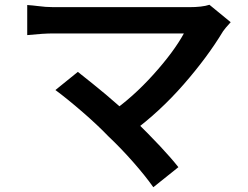

<svg xmlns="http://www.w3.org/2000/svg" viewBox="-20 -724 1040 804"><path d="M914 -593Q849 -485 749 -370.5Q649 -256 531 -169L442 -251Q536 -316 622 -411.5Q708 -507 750 -584H521H422H329H253H205Q161 -584 94 -577V-703Q108 -702 118 -701Q128 -700 135 -699Q172 -694 205 -694H420H523H624H711H771Q827 -694 857 -704L946 -631Q922 -605 914 -593ZM212 -347 306 -423Q372 -371 423.5 -328Q475 -285 537 -227Q668 -99 727 -24L622 60Q589 13 537.5 -45.5Q486 -104 434 -153Q389 -200 325.5 -255Q262 -310 212 -347Z"/></svg>

Font: Merged Yaku Han JP SemiBold
Style: Regular
Weight: 600
Designer: Ryoko NISHIZUKA 西塚涼子 (kana, bopomofo & ideographs); Paul D. Hunt (Latin, Greek & Cyrillic); Sandoll Communications 산돌커뮤니
Foundry: Adobe
Version: Version 2.004